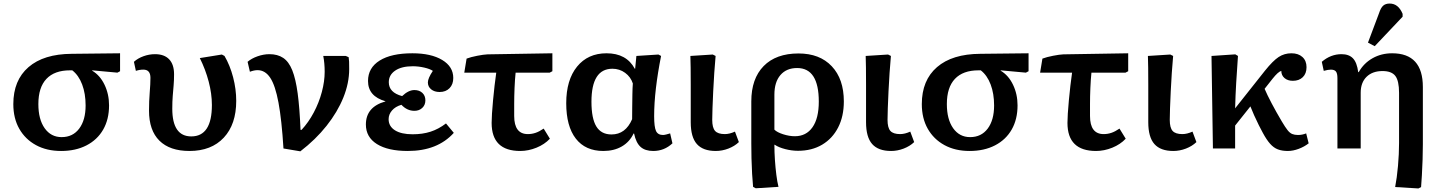

<svg xmlns="http://www.w3.org/2000/svg" viewBox="-20 -836 8100 1081"><path d="M324 14Q243 14 182.5 -19Q122 -52 88.5 -111Q55 -170 55 -250Q55 -384 140.5 -458Q226 -532 384 -533L656 -536V-435L641 -427L499 -440V-438Q543 -412 568.5 -359Q594 -306 594 -243Q594 -164 561 -106.5Q528 -49 467 -17.5Q406 14 324 14ZM327 -64Q390 -64 426 -112Q462 -160 462 -242Q462 -309 442.5 -360.5Q423 -412 387 -440H374Q287 -440 241.5 -392Q196 -344 196 -250Q196 -164 231.5 -114Q267 -64 327 -64Z M1047 14Q936 14 877.5 -44Q819 -102 819 -213Q819 -268 823 -316Q827 -364 827 -398Q827 -444 787 -444Q766 -444 745 -437L734 -488Q756 -508 788 -519.5Q820 -531 853 -531Q905 -531 932.5 -502Q960 -473 960 -418Q960 -384 957.5 -355Q955 -326 952.5 -295.5Q950 -265 950 -224Q950 -68 1057 -68Q1173 -68 1173 -245Q1173 -308 1155 -376.5Q1137 -445 1105 -509L1229 -529L1244 -521Q1275 -468 1292.5 -401Q1310 -334 1310 -268Q1310 -136 1240 -61Q1170 14 1047 14Z M1671 16 1576 0Q1566 -161 1548 -258Q1530 -355 1501.5 -398Q1473 -441 1430 -441Q1411 -441 1387 -432L1374 -488Q1396 -507 1430 -519Q1464 -531 1497 -531Q1543 -531 1574.5 -510Q1606 -489 1625.5 -440.5Q1645 -392 1656 -310Q1667 -228 1672 -105H1678Q1717 -147 1746.5 -202.5Q1776 -258 1792 -318Q1808 -378 1808 -432Q1808 -480 1800 -521H1927L1943 -514Q1945 -502 1945.5 -488.5Q1946 -475 1946 -447Q1946 -368 1913 -286.5Q1880 -205 1818.5 -127.5Q1757 -50 1671 16Z M2276 14Q2164 14 2102 -25Q2040 -64 2040 -135Q2040 -234 2150 -265V-266Q2052 -294 2052 -380Q2052 -454 2117.5 -495Q2183 -536 2302 -536Q2407 -536 2469.5 -498.5Q2532 -461 2532 -397Q2532 -361 2511 -339.5Q2490 -318 2455 -318Q2426 -318 2407.5 -333Q2389 -348 2389 -372Q2389 -395 2417 -437Q2401 -448 2368.5 -455.5Q2336 -463 2304 -463Q2241 -463 2205 -438.5Q2169 -414 2169 -373Q2169 -315 2244 -295Q2280 -329 2313 -329Q2341 -329 2358 -313Q2375 -297 2375 -271Q2375 -245 2357.5 -228.5Q2340 -212 2313 -212Q2272 -212 2240 -246Q2206 -236 2187 -214Q2168 -192 2168 -165Q2168 -125 2203.5 -102.5Q2239 -80 2303 -80Q2359 -80 2404 -94.5Q2449 -109 2491 -141L2535 -88Q2443 14 2276 14Z M2909 14Q2748 14 2748 -144Q2748 -163 2750 -197Q2752 -231 2756 -272Q2760 -313 2764.5 -353.5Q2769 -394 2774 -427H2594L2607 -506Q2631 -515 2667 -522Q2703 -529 2725 -530L3090 -536V-435L3075 -427H2883Q2879 -388 2877 -340.5Q2875 -293 2875 -250.5Q2875 -208 2875 -183Q2875 -81 2952 -81Q2974 -81 2995 -88Q3016 -95 3041 -112L3076 -55Q3046 -23 3000.5 -4.5Q2955 14 2909 14Z M3377 14Q3276 14 3222 -55.5Q3168 -125 3168 -255Q3168 -386 3229 -461Q3290 -536 3395 -536Q3507 -536 3554 -449H3556L3563 -521L3687 -529L3702 -521Q3683 -425 3673 -340Q3663 -255 3663 -182Q3663 -121 3673.5 -98.5Q3684 -76 3713 -76Q3720 -76 3731.5 -79Q3743 -82 3753 -85L3766 -29Q3720 14 3658 14Q3612 14 3586.5 -9Q3561 -32 3550 -84H3547Q3525 -37 3481 -11.5Q3437 14 3377 14ZM3423 -79Q3502 -79 3539 -165Q3539 -194 3539.5 -231.5Q3540 -269 3540.5 -305Q3541 -341 3543 -366Q3531 -403 3499.5 -426Q3468 -449 3428 -449Q3310 -449 3310 -263Q3310 -169 3337.5 -124Q3365 -79 3423 -79Z M4010 14Q3938 14 3903.5 -25Q3869 -64 3869 -148Q3869 -193 3869 -248Q3869 -303 3869 -357Q3869 -411 3868.5 -454.5Q3868 -498 3867 -521L3993 -529L4009 -521Q4005 -478 4001.5 -426Q3998 -374 3995.5 -322Q3993 -270 3991.5 -227Q3990 -184 3990 -161Q3990 -117 4006 -99Q4022 -81 4061 -81Q4087 -81 4118 -95L4140 -36Q4116 -13 4081 0.5Q4046 14 4010 14Z M4235 224 4220 216Q4217 185 4214.5 142.5Q4212 100 4211 55Q4210 10 4210 -29V-265Q4210 -393 4279.5 -464Q4349 -535 4476 -535Q4595 -535 4663 -463Q4731 -391 4731 -265Q4731 -181 4699 -118.5Q4667 -56 4609 -21.5Q4551 13 4473 13Q4438 13 4401 3.5Q4364 -6 4342 -21H4340Q4340 21 4343 65Q4346 109 4351 148.5Q4356 188 4363 216ZM4455 -69Q4519 -69 4554.5 -119.5Q4590 -170 4590 -264Q4590 -453 4468 -453Q4408 -453 4374 -413.5Q4340 -374 4340 -303V-106Q4355 -91 4389.5 -80Q4424 -69 4455 -69Z M4997 14Q4925 14 4890.5 -25Q4856 -64 4856 -148Q4856 -193 4856 -248Q4856 -303 4856 -357Q4856 -411 4855.5 -454.5Q4855 -498 4854 -521L4980 -529L4996 -521Q4992 -478 4988.5 -426Q4985 -374 4982.5 -322Q4980 -270 4978.5 -227Q4977 -184 4977 -161Q4977 -117 4993 -99Q5009 -81 5048 -81Q5074 -81 5105 -95L5127 -36Q5103 -13 5068 0.5Q5033 14 4997 14Z M5439 14Q5358 14 5297.5 -19Q5237 -52 5203.5 -111Q5170 -170 5170 -250Q5170 -384 5255.5 -458Q5341 -532 5499 -533L5771 -536V-435L5756 -427L5614 -440V-438Q5658 -412 5683.5 -359Q5709 -306 5709 -243Q5709 -164 5676 -106.5Q5643 -49 5582 -17.5Q5521 14 5439 14ZM5442 -64Q5505 -64 5541 -112Q5577 -160 5577 -242Q5577 -309 5557.5 -360.5Q5538 -412 5502 -440H5489Q5402 -440 5356.5 -392Q5311 -344 5311 -250Q5311 -164 5346.5 -114Q5382 -64 5442 -64Z M6151 14Q5990 14 5990 -144Q5990 -163 5992 -197Q5994 -231 5998 -272Q6002 -313 6006.5 -353.5Q6011 -394 6016 -427H5836L5849 -506Q5873 -515 5909 -522Q5945 -529 5967 -530L6332 -536V-435L6317 -427H6125Q6121 -388 6119 -340.5Q6117 -293 6117 -250.5Q6117 -208 6117 -183Q6117 -81 6194 -81Q6216 -81 6237 -88Q6258 -95 6283 -112L6318 -55Q6288 -23 6242.5 -4.5Q6197 14 6151 14Z M6586 14Q6514 14 6479.5 -25Q6445 -64 6445 -148Q6445 -193 6445 -248Q6445 -303 6445 -357Q6445 -411 6444.5 -454.5Q6444 -498 6443 -521L6569 -529L6585 -521Q6581 -478 6577.5 -426Q6574 -374 6571.5 -322Q6569 -270 6567.5 -227Q6566 -184 6566 -161Q6566 -117 6582 -99Q6598 -81 6637 -81Q6663 -81 6694 -95L6716 -36Q6692 -13 6657 0.5Q6622 14 6586 14Z M7231 14Q7198 14 7174.5 5Q7151 -4 7131 -26.5Q7111 -49 7090 -88Q7081 -104 7067.5 -131Q7054 -158 7041 -187Q7028 -216 7020 -237L6934 -129V0H6809L6801 -521L6935 -530L6950 -521Q6944 -437 6940 -369Q6936 -301 6934 -226L7102 -438Q7147 -494 7179 -515Q7211 -536 7251 -536Q7290 -536 7313 -515Q7336 -494 7336 -458Q7336 -422 7315 -401.5Q7294 -381 7259 -381Q7230 -381 7212 -396.5Q7194 -412 7194 -437Q7176 -432 7145 -393L7100 -336Q7114 -303 7139.5 -254.5Q7165 -206 7197 -152Q7216 -120 7229 -103.5Q7242 -87 7255.5 -81.5Q7269 -76 7288 -76Q7312 -76 7334 -85L7348 -29Q7324 -10 7292 2Q7260 14 7231 14Z M7966 225 7835 217Q7845 166 7851 98Q7857 30 7857 -31V-313Q7857 -381 7836 -408.5Q7815 -436 7764 -436Q7707 -436 7674 -403.5Q7641 -371 7641 -314V0H7510V-396Q7510 -423 7501.5 -433.5Q7493 -444 7473 -444Q7457 -444 7433 -437L7422 -488Q7472 -531 7533 -531Q7575 -531 7597.5 -507.5Q7620 -484 7627 -430H7630Q7658 -480 7707.5 -508Q7757 -536 7818 -536Q7991 -536 7991 -346V-23Q7991 16 7989.5 62.5Q7988 109 7985.5 151Q7983 193 7981 217ZM7720 -576 7682 -596 7744 -761Q7754 -792 7767.5 -804Q7781 -816 7804 -816Q7853 -816 7877 -758V-742Z"/></svg>

Font: Literata 7pt SemiBold
Style: Regular
Weight: 600
Designer: Latin by Veronika Burian and Jose Scaglione. Greek by Irene Vlachou. Cyrillic by Vera Evstafieva.
Foundry: TypeTogether
Version: Version 3.002